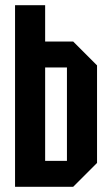

<svg xmlns="http://www.w3.org/2000/svg" viewBox="-20 -720 428 740"><path d="M38 0V-700H154V-560H262L354 -468V-92L262 0ZM154 -100H238V-460H154Z"/></svg>

Font: Tektur Condensed Medium
Style: Regular
Weight: 500
Width: 3
Designer: Adam Jagosz
Foundry: Adam Jagosz
Version: Version 1.005;gftools[0.9.30]